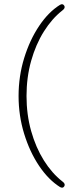

<svg xmlns="http://www.w3.org/2000/svg" viewBox="-20 -750 337 894"><path d="M66.5 -303Q66.5 -395 92.5 -479.5Q118.5 -564 162.2 -629.2Q206 -694.5 259.5 -727.5Q272.5 -735 279.5 -723Q285.5 -712.5 270 -701Q222 -663.5 184.2 -603.2Q146.5 -543 125 -466.5Q103.5 -390 103.5 -303Q103.5 -216.5 125 -140Q146.5 -63.5 184.2 -3.2Q222 57 270 94.5Q286 106 279.5 117Q273 128.5 259.5 121Q206 87.5 162.2 22.5Q118.5 -42.5 92.5 -127Q66.5 -211.5 66.5 -303Z"/></svg>

Font: Fraunces 72pt SuperSoft Thin
Style: Regular
Weight: 100
Version: Version 1.000;[b76b70a41]